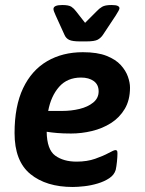

<svg xmlns="http://www.w3.org/2000/svg" viewBox="-20 -738 579 765"><path d="M299 -573Q269 -573 256 -579Q243 -585 237 -599L202 -676Q198 -685 195.5 -691.5Q193 -698 193 -702Q193 -718 228 -718Q254 -718 264.5 -711Q275 -704 283 -693L319 -647L365 -693Q375 -704 387 -711Q399 -718 424 -718Q442 -718 449 -714.5Q456 -711 456 -705Q456 -699 441 -676L390 -599Q382 -587 369.5 -580Q357 -573 323 -573ZM310 -530Q368 -530 404.5 -515.5Q441 -501 461 -479Q481 -457 489.5 -433Q498 -409 498 -389Q498 -339 477 -304Q456 -269 422 -247.5Q388 -226 346.5 -216Q305 -206 263 -206Q232 -206 208.5 -208Q185 -210 166 -213Q167 -142 200 -118Q233 -94 285 -94Q327 -94 359.5 -105.5Q392 -117 413 -128.5Q434 -140 440 -140Q443 -140 445.5 -138Q448 -136 448 -127Q448 -114 446 -94Q444 -74 441 -61Q435 -41 415.5 -28Q396 -15 369.5 -7Q343 1 316 4Q289 7 270 7Q164 7 101 -44.5Q38 -96 38 -208Q38 -315 72 -386.5Q106 -458 167.5 -494Q229 -530 310 -530ZM303 -429Q248 -429 215.5 -392Q183 -355 172 -296H228Q264 -296 297 -304Q330 -312 351.5 -329.5Q373 -347 373 -374Q373 -401 353.5 -415Q334 -429 303 -429Z"/></svg>

Font: Asap SemiBold
Style: Italic
Weight: 600
Italic angle: -6°
Designer: Pablo Cosgaya
Foundry: Omnibus-Type
Version: Version 3.001; ttfautohint (v1.8.3)